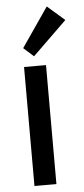

<svg xmlns="http://www.w3.org/2000/svg" viewBox="-55 -819 374 850"><g transform="rotate(-5 131.5 -393.5)"><path d="M63 0V-528.8H160.6V0ZM111.3 -572.3 66.4 -612.3 186.5 -787.1 263.2 -720.2Z"/></g></svg>

Font: Reddit Sans Condensed Medium
Style: Regular
Weight: 500
Designer: Stephen Hutchings
Foundry: Reddit
Version: Version 1.014